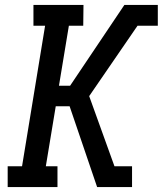

<svg xmlns="http://www.w3.org/2000/svg" viewBox="-20 -755 657 775"><path d="M212 0H11V-84H69L162 -651H115V-735H317L316 -651H258L218 -409H263L482 -735H617V-651H535L340 -367L442 -84H513V0H372L261 -326H205L165 -84H212Z"/></svg>

Font: Iosevka HT Medium Extended
Style: Italic
Weight: 500
Width: 7
Italic angle: -9°
Monospace: yes
Designer: Belleve Invis
Foundry: Belleve Invis
Version: Version 32.3.0; ttfautohint (v1.8.4)